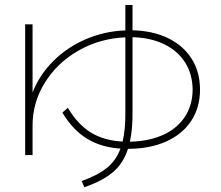

<svg xmlns="http://www.w3.org/2000/svg" viewBox="-20 -747 904 786"><path d="M83 -647.5H113.3V-368.7Q141.6 -440.4 198 -496.8Q254.4 -553.2 330.6 -586.2Q406.7 -619.1 493.2 -622.6V-726.6H522.5V-623Q606 -621.1 668.5 -590.6Q731 -560.1 764.9 -505.9Q798.8 -451.7 798.8 -379.9Q798.8 -306.6 762.7 -252Q726.6 -197.3 659.7 -167.5Q592.8 -137.7 503.9 -137.7Q485.4 -79.1 442.9 -42.7Q400.4 -6.3 325.2 19.5L314.5 -5.9Q380.4 -29.3 418 -60.1Q455.6 -90.8 473.1 -138.7Q393.1 -144 335.2 -179.9Q277.3 -215.8 235.4 -286.1L257.8 -305.7Q297.9 -237.8 351.8 -204.6Q405.8 -171.4 481.9 -167.5Q494.1 -216.8 493.2 -292V-594.2Q389.2 -589.8 302 -540.3Q214.8 -490.7 164.1 -409.4Q113.3 -328.1 113.3 -233.4V-112.3H83ZM768.6 -379.9Q768.1 -443.4 737.8 -491.2Q707.5 -539.1 652.1 -565.9Q596.7 -592.8 522.5 -594.7V-292Q523.4 -218.8 511.7 -167Q589.8 -168.5 647.7 -194.8Q705.6 -221.2 736.8 -268.8Q768.1 -316.4 768.6 -379.9Z"/></svg>

Font: Pretendard GOV Thin
Style: Regular
Weight: 100
Designer: Base glyphs from Inter by Rasmus Andersson; Hangeul glyphs from Noto Sans CJK(Source Han Sans) by Jang Soo-young and Kan
Foundry: Kil Hyung-jin
Version: Version 1.309